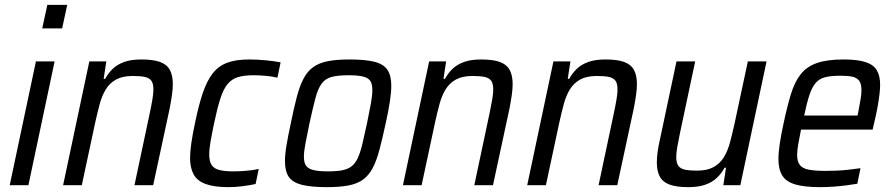

<svg xmlns="http://www.w3.org/2000/svg" viewBox="-20 -763 3676 791"><path d="M154 -646 175 -743H257L236 -646ZM20 0 128 -510H205L97 0Z M240 0 348 -510H418L407 -438H413Q426 -462 445 -480Q464 -498 492.5 -508Q521 -518 562 -518Q612 -518 640 -507.5Q668 -497 680 -474.5Q692 -452 692 -416Q692 -397 688.5 -372Q685 -347 679 -316L611 0H534L597 -297Q604 -330 608 -354Q612 -378 612 -394Q612 -419 603.5 -430.5Q595 -442 576.5 -446Q558 -450 527 -450Q485 -450 458.5 -435.5Q432 -421 416 -395Q400 -369 390.5 -333.5Q381 -298 372 -257L317 0Z M922 8Q862 8 827 -5Q792 -18 777.5 -45Q763 -72 763 -113Q763 -138 768.5 -175.5Q774 -213 784 -259Q799 -332 816 -381.5Q833 -431 856.5 -461Q880 -491 916 -504.5Q952 -518 1006 -518Q1040 -518 1076 -514.5Q1112 -511 1136 -506L1123 -443Q1103 -448 1075.5 -450.5Q1048 -453 1025 -453Q985 -453 959.5 -445Q934 -437 917 -416Q900 -395 887.5 -356Q875 -317 862 -255Q853 -212 847.5 -180.5Q842 -149 842 -127Q842 -98 852 -83Q862 -68 884 -62.5Q906 -57 942 -57Q966 -57 995.5 -59.5Q1025 -62 1046 -67L1033 -5Q1011 0 980.5 4Q950 8 922 8Z M1327 8Q1262 8 1224 -1.5Q1186 -11 1170 -34Q1154 -57 1154 -99Q1154 -127 1160.5 -165.5Q1167 -204 1178 -255Q1191 -319 1203 -364.5Q1215 -410 1231 -440Q1247 -470 1271 -487Q1295 -504 1331 -511Q1367 -518 1420 -518Q1485 -518 1522.5 -508.5Q1560 -499 1576 -475.5Q1592 -452 1592 -410Q1592 -382 1586 -343.5Q1580 -305 1569 -255Q1555 -190 1543 -145Q1531 -100 1515 -70Q1499 -40 1475.5 -23Q1452 -6 1416 1Q1380 8 1327 8ZM1331 -57Q1367 -57 1390 -61.5Q1413 -66 1428 -77.5Q1443 -89 1453.5 -111Q1464 -133 1472.5 -168.5Q1481 -204 1492 -255Q1502 -303 1508 -336.5Q1514 -370 1514 -392Q1514 -418 1505 -430.5Q1496 -443 1474.5 -448Q1453 -453 1416 -453Q1372 -453 1346 -446Q1320 -439 1305 -418.5Q1290 -398 1279.5 -358.5Q1269 -319 1255 -255Q1245 -206 1238.5 -172.5Q1232 -139 1232 -117Q1232 -92 1241.5 -79.5Q1251 -67 1273 -62Q1295 -57 1331 -57Z M1640 0 1748 -510H1818L1807 -438H1813Q1826 -462 1845 -480Q1864 -498 1892.5 -508Q1921 -518 1962 -518Q2012 -518 2040 -507.5Q2068 -497 2080 -474.5Q2092 -452 2092 -416Q2092 -397 2088.5 -372Q2085 -347 2079 -316L2011 0H1934L1997 -297Q2004 -330 2008 -354Q2012 -378 2012 -394Q2012 -419 2003.5 -430.5Q1995 -442 1976.5 -446Q1958 -450 1927 -450Q1885 -450 1858.5 -435.5Q1832 -421 1816 -395Q1800 -369 1790.5 -333.5Q1781 -298 1772 -257L1717 0Z M2152 0 2260 -510H2330L2319 -438H2325Q2338 -462 2357 -480Q2376 -498 2404.5 -508Q2433 -518 2474 -518Q2524 -518 2552 -507.5Q2580 -497 2592 -474.5Q2604 -452 2604 -416Q2604 -397 2600.5 -372Q2597 -347 2591 -316L2523 0H2446L2509 -297Q2516 -330 2520 -354Q2524 -378 2524 -394Q2524 -419 2515.5 -430.5Q2507 -442 2488.5 -446Q2470 -450 2439 -450Q2397 -450 2370.5 -435.5Q2344 -421 2328 -395Q2312 -369 2302.5 -333.5Q2293 -298 2284 -257L2229 0Z M2816 8Q2767 8 2738.5 -2.5Q2710 -13 2698 -36Q2686 -59 2686 -94Q2686 -114 2689.5 -139Q2693 -164 2700 -194L2767 -510H2844L2781 -213Q2774 -180 2770 -156Q2766 -132 2766 -116Q2766 -92 2774.5 -80Q2783 -68 2802 -64Q2821 -60 2851 -60Q2893 -60 2919.5 -74.5Q2946 -89 2962 -115Q2978 -141 2987.5 -176.5Q2997 -212 3006 -253L3061 -510H3138L3030 0H2960L2971 -72H2965Q2953 -49 2933.5 -30.5Q2914 -12 2885.5 -2Q2857 8 2816 8Z M3359 8Q3295 8 3257 -3Q3219 -14 3203 -39.5Q3187 -65 3187 -107Q3187 -135 3192.5 -171.5Q3198 -208 3208 -254Q3223 -325 3238.5 -375.5Q3254 -426 3279 -457.5Q3304 -489 3346 -503.5Q3388 -518 3455 -518Q3512 -518 3545 -507.5Q3578 -497 3592 -474Q3606 -451 3606 -413Q3606 -397 3603 -372Q3600 -347 3594.5 -317.5Q3589 -288 3581 -255L3575 -229H3280Q3273 -194 3268.5 -168.5Q3264 -143 3264 -125Q3264 -98 3275 -83.5Q3286 -69 3312 -64Q3338 -59 3382 -59Q3402 -59 3427 -60Q3452 -61 3477.5 -64Q3503 -67 3525 -70L3512 -6Q3494 -3 3468 0.5Q3442 4 3413.5 6Q3385 8 3359 8ZM3293 -287H3513L3516 -302Q3521 -329 3525 -352Q3529 -375 3529 -391Q3529 -418 3519.5 -430.5Q3510 -443 3491.5 -447Q3473 -451 3443 -451Q3404 -451 3380 -445Q3356 -439 3341 -422Q3326 -405 3315 -372.5Q3304 -340 3293 -287Z"/></svg>

Font: Saira SemiCondensed
Style: Italic
Weight: 400
Width: 4
Italic angle: -12°
Designer: Hector Gatti with collaboration of the Omnibus-Type team
Foundry: Omnibus-Type
Version: Version 1.101